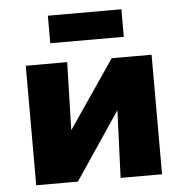

<svg xmlns="http://www.w3.org/2000/svg" viewBox="-49 -710 725 757"><g transform="rotate(-5 313.0 -331.0)"><path d="M173 0 179 -143 404 -473H484V-379L229 0ZM64 0V-473H228L215 0ZM398 0 417 -473H562V0ZM168 -553V-662H459V-553Z"/></g></svg>

Font: Ysabeau SC Black
Style: Regular
Weight: 900
Designer: Christian Thalmann (Catharsis Fonts)
Version: Version 2.001;gftools[0.9.30]; featfreeze: smcp